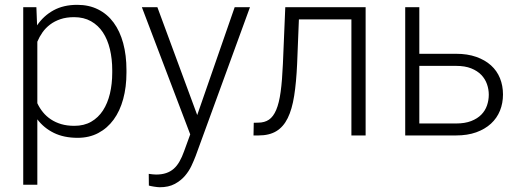

<svg xmlns="http://www.w3.org/2000/svg" viewBox="-20 -558 2142 791"><path d="M501 -258.8Q501 -199.2 487.5 -149.9Q474.1 -100.6 448.2 -65.2Q422.4 -29.8 385 -10Q347.7 9.8 299.8 9.8Q243.2 9.8 201.9 -10.5Q160.6 -30.8 133.8 -66.4V203.1H75.7V-528.3H129.9L132.8 -453.6Q159.7 -493.2 200.7 -515.6Q241.7 -538.1 298.3 -538.1Q346.7 -538.1 384.5 -519Q422.4 -500 448.2 -464.8Q474.1 -429.7 487.5 -380.1Q501 -330.6 501 -269ZM442.4 -269Q442.4 -314.9 432.9 -355Q423.3 -395 404.1 -424.3Q384.8 -453.6 355 -470.5Q325.2 -487.3 285.2 -487.3Q253.4 -487.3 229 -479Q204.6 -470.7 186.3 -456.8Q168 -442.9 155 -424.6Q142.1 -406.2 133.8 -386.2V-132.8Q143.1 -112.8 157 -95.7Q170.9 -78.6 189.7 -66.2Q208.5 -53.7 232.4 -46.6Q256.3 -39.6 286.1 -39.6Q326.2 -39.6 355.5 -56.4Q384.8 -73.2 404.1 -102.8Q423.3 -132.3 432.9 -172.4Q442.4 -212.4 442.4 -258.8Z M792.5 -84 946.8 -528.3H1009.8L786.1 84.5Q779.3 102.5 768.8 125Q758.3 147.5 741.5 167Q724.6 186.5 699.5 200Q674.3 213.4 638.2 213.4Q633.3 213.4 627 212.6Q620.6 211.9 614.3 210.9Q607.9 210 602.3 208.7Q596.7 207.5 593.3 206.5L592.8 158.2Q598.6 159.2 608.6 160.2Q618.7 161.1 623 161.1Q646.5 161.1 664.6 155Q682.6 148.9 696 137Q709.5 125 719.7 106.9Q730 88.9 738.3 65.4L763.7 -4.4L564.5 -528.3H628.4Z M1486.3 -528.3V0H1427.7V-478H1211.4L1204.1 -294.9Q1200.7 -218.8 1191.9 -163.1Q1183.1 -107.4 1165.3 -71.3Q1147.5 -35.2 1118.4 -17.6Q1089.4 0 1045.4 0H1024.4L1025.4 -52.2L1043.5 -52.7Q1069.8 -52.7 1087.9 -64.9Q1106 -77.1 1117.9 -105.2Q1129.9 -133.3 1136.2 -179.7Q1142.6 -226.1 1145.5 -294.9L1155.3 -528.3Z M1707.5 -336.4H1858.9Q1905.8 -336.4 1941.9 -323.7Q1978 -311 2002.7 -288.8Q2027.3 -266.6 2039.8 -235.8Q2052.2 -205.1 2052.2 -168.9Q2052.2 -132.8 2039.8 -102.1Q2027.3 -71.3 2002.7 -48.6Q1978 -25.9 1941.9 -12.9Q1905.8 0 1858.9 0H1649.4V-528.3H1707.5ZM1707.5 -286.6V-49.3H1858.9Q1895.5 -49.3 1921.1 -59.3Q1946.8 -69.3 1962.9 -85.7Q1979 -102.1 1986.3 -123.5Q1993.7 -145 1993.7 -168Q1993.7 -189.9 1986.3 -211.2Q1979 -232.4 1962.9 -249.3Q1946.8 -266.1 1921.1 -276.4Q1895.5 -286.6 1858.9 -286.6Z"/></svg>

Font: Melbourne
Style: Light
Weight: 300
Designer: Google
Version: Version 2.000980; 2014